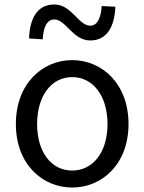

<svg xmlns="http://www.w3.org/2000/svg" viewBox="-20 -826 646 859"><path d="M303 13C436 13 555 -91 555 -271C555 -452 436 -557 303 -557C170 -557 51 -452 51 -271C51 -91 170 13 303 13ZM303 -63C209 -63 146 -146 146 -271C146 -396 209 -481 303 -481C397 -481 461 -396 461 -271C461 -146 397 -63 303 -63ZM384 -645C461 -645 493 -711 496 -796L435 -799C432 -748 416 -711 384 -711C331 -711 301 -806 223 -806C145 -806 113 -741 110 -654L171 -650C174 -704 190 -739 223 -739C275 -739 305 -645 384 -645Z"/></svg>

Font: Noto Sans CJK JP Regular
Style: Regular
Weight: 400
Designer: Ryoko NISHIZUKA (kana & ideographs); Paul D. Hunt (Latin, Greek & Cyrillic); Wenlong ZHANG (bopomofo); Sandoll Communica
Foundry: Adobe Systems Incorporated
Version: Version 1.001;PS 1.001;hotconv 1.0.78;makeotf.lib2.5.61930